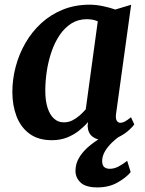

<svg xmlns="http://www.w3.org/2000/svg" viewBox="-20 -588 619 819"><path d="M475.1 -102.7Q472.3 -81.3 478.3 -72.8Q484.2 -64.2 494.1 -64.2Q502 -64.2 512.4 -69.5Q522.7 -74.8 538.8 -88L552.8 -57.3Q547.9 -49.6 530.6 -33.3Q513.3 -17.1 486.3 -3.5Q459.3 10 425 10Q394.8 10 375 -4.8Q355.2 -19.7 353.7 -50.8L355.6 -67.4Q339.2 -48.3 316.8 -30.6Q294.5 -12.8 265.9 -1.4Q237.2 10 201.1 10Q142.9 10 105.5 -17.8Q68.2 -45.5 50.4 -92.3Q32.7 -139.2 32.7 -195.5Q32.7 -249.5 46.8 -303.1Q60.9 -356.7 88.3 -404.3Q115.7 -452 155.8 -488.9Q195.8 -525.8 247.9 -546.9Q299.9 -568 362.9 -568Q389.3 -568 419.9 -561.6Q450.4 -555.1 471.7 -547.3L539.4 -567.7ZM397.1 -497Q386.5 -501.9 374.6 -504Q362.7 -506.1 350.4 -506.1Q313.3 -506.1 284.5 -487.9Q255.7 -469.6 234.6 -438.5Q213.5 -407.3 199.9 -367.7Q186.3 -328.1 179.7 -285.2Q173.2 -242.4 173.2 -201.2Q173.2 -158.2 183 -127.9Q192.8 -97.6 210.6 -81.8Q228.3 -66.1 252 -66.1Q272.1 -66.1 289.1 -74.7Q306.1 -83.4 320.5 -96.1Q334.8 -108.9 345.8 -121.7ZM394.2 211.4Q345.2 211.1 323.6 190.5Q302 170 302 141Q302 111.4 316.4 86.4Q330.9 61.5 354 40.9Q377.2 20.4 404.1 4Q431 -12.5 455.9 -25.2L481.5 -35.2L510.9 -21.7Q482 -2.7 460.7 17.3Q439.3 37.3 427.7 57.5Q416.2 77.6 415.8 97.4Q415.5 116.8 424.4 124.4Q433.4 132 448.3 132Q466.8 132 485.1 122.6Q503.4 113.2 522.5 98L537.4 146.1Q518.9 169.2 481.6 190.4Q444.3 211.6 394.2 211.4Z"/></svg>

Font: Merriweather 7pt Light
Style: Italic
Weight: 300
Italic angle: -7.8°
Designer: Eben Sorkin
Foundry: Eben Sorkin
Version: Version 2.200;gftools[0.9.31]